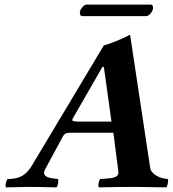

<svg xmlns="http://www.w3.org/2000/svg" viewBox="-20 -810 750 832"><path d="M316.9 -283.2H462.9L430.2 -520H423.8L294.9 -295.9Q293 -292 293 -290Q293 -283.2 316.9 -283.2ZM5.9 2Q2.4 -4.4 5.4 -16.8Q8.3 -29.3 13.2 -34.2Q53.2 -34.2 77.6 -48.8Q102.1 -63.5 122.1 -99.1L430.2 -613.8Q438 -613.8 483.2 -631.8Q528.3 -649.9 539.1 -658.2H543.9L630.9 -82Q632.8 -66.9 650.1 -54Q667.5 -41 689 -37.1L707 -34.2Q710 -28.3 707.3 -15.1Q704.6 -2 700.2 2Q614.3 0 575.2 0Q480.5 0 408.2 2Q404.8 -3.4 407.2 -16.6Q409.7 -29.8 414.1 -34.2L452.1 -37.1Q493.2 -40 493.2 -62Q493.2 -68.4 492.2 -73.2L471.2 -234.9H289.1Q272 -234.9 264.6 -231.4Q257.3 -228 252 -217.8L173.8 -73.2Q170.9 -67.4 170.9 -61Q170.9 -42 208 -37.1L231 -34.2Q234.4 -29.8 231.9 -16.1Q229.5 -2.4 224.1 2Q153.8 0 97.2 0Q78.1 0 5.9 2ZM612.8 -740.2H338.9Q324.2 -740.2 326.2 -757.8Q327.6 -768.1 337.2 -779.1Q346.7 -790 356 -790H631.8Q645 -790 643.1 -772.9Q641.6 -762.2 632.1 -751.2Q622.6 -740.2 612.8 -740.2Z"/></svg>

Font: Common Serif
Style: Bold Italic
Weight: 700
Italic angle: -12°
Designer: Philipp H. Poll, Khaled Hosny
Foundry: Stefan Peev, Context Ltd.
Version: Version 1.026